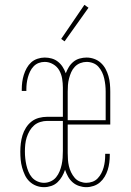

<svg xmlns="http://www.w3.org/2000/svg" viewBox="-20 -766 540 794"><path d="M162 8Q145 8 129.5 2Q114 -4 102 -15.5Q90 -27 83 -42Q76 -57 71.5 -73Q67 -89 65.5 -105.5Q64 -122 64 -139Q64 -156 66 -173Q68 -190 73 -206.5Q78 -223 87.5 -238Q97 -253 110.5 -263.5Q124 -274 141 -278.5Q158 -283 175 -283H240V-404Q240 -422 237 -440.5Q234 -459 225 -475Q216 -491 199.5 -500.5Q183 -510 165 -510Q152 -510 140 -505.5Q128 -501 119 -491.5Q110 -482 104.5 -470.5Q99 -459 95.5 -446.5Q92 -434 90.5 -421.5Q89 -409 89 -396V-390H70V-397Q70 -412 72 -427Q74 -442 78.5 -456.5Q83 -471 90.5 -484.5Q98 -498 109 -508Q120 -518 135 -523Q150 -528 165 -528Q180 -528 194 -524Q208 -520 219.5 -511Q231 -502 239 -489.5Q247 -477 252 -463Q257 -476 264.5 -488.5Q272 -501 283.5 -510.5Q295 -520 309.5 -524Q324 -528 338 -528Q354 -528 369.5 -522.5Q385 -517 397 -506Q409 -495 416.5 -481Q424 -467 428.5 -451.5Q433 -436 434.5 -419.5Q436 -403 436 -387V-251H260V-133Q260 -119 261 -105.5Q262 -92 265 -79Q268 -66 274 -53.5Q280 -41 289 -30.5Q298 -20 311 -15Q324 -10 337 -10Q350 -10 362.5 -14.5Q375 -19 384 -28.5Q393 -38 399 -49.5Q405 -61 408.5 -73.5Q412 -86 413.5 -99Q415 -112 415 -125V-130H434V-124Q434 -109 432 -93.5Q430 -78 425.5 -63.5Q421 -49 413 -35.5Q405 -22 393.5 -12Q382 -2 367 3Q352 8 337 8Q322 8 307 3Q292 -2 280.5 -12Q269 -22 261.5 -35.5Q254 -49 249 -64Q244 -49 236.5 -36Q229 -23 218 -12.5Q207 -2 192 3Q177 8 162 8ZM417 -269V-387Q417 -401 415.5 -414.5Q414 -428 411 -441.5Q408 -455 402 -467.5Q396 -480 387 -490Q378 -500 365 -505Q352 -510 338 -510Q325 -510 312 -505Q299 -500 289.5 -490Q280 -480 274.5 -467.5Q269 -455 265.5 -441.5Q262 -428 261 -414.5Q260 -401 260 -387V-269ZM162 -10Q176 -10 189.5 -16Q203 -22 212 -33Q221 -44 226.5 -57.5Q232 -71 235 -85Q238 -99 239 -113Q240 -127 240 -142V-266H175Q161 -266 146.5 -261.5Q132 -257 121 -247.5Q110 -238 102.5 -225Q95 -212 90.5 -198Q86 -184 84.5 -169Q83 -154 83 -140Q83 -125 84.5 -111Q86 -97 89 -83.5Q92 -70 97.5 -56.5Q103 -43 112 -32.5Q121 -22 134.5 -16Q148 -10 162 -10ZM247 -595 233 -605 329 -746 346 -734Z"/></svg>

Font: Iosevka Thin
Style: Regular
Weight: 100
Monospace: yes
Designer: Belleve Invis
Foundry: Belleve Invis
Version: Version 32.5.0; ttfautohint (v1.8.4)